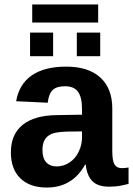

<svg xmlns="http://www.w3.org/2000/svg" viewBox="-20 -840 602 870"><path d="M191.9 9.8Q115.2 9.8 72.3 -32Q29.3 -73.7 29.3 -149.4Q29.3 -231.4 82.8 -274.4Q136.2 -317.4 237.8 -318.4L351.6 -320.3V-347.2Q351.6 -398.9 333.5 -424.1Q315.4 -449.2 274.4 -449.2Q236.3 -449.2 218.5 -431.9Q200.7 -414.6 196.3 -374.5L53.2 -381.3Q66.4 -458.5 123.8 -498.3Q181.2 -538.1 280.3 -538.1Q380.4 -538.1 434.6 -488.8Q488.8 -439.5 488.8 -348.6V-156.2Q488.8 -111.8 498.8 -95Q508.8 -78.1 532.2 -78.1Q547.9 -78.1 562.5 -81.1V-6.8Q550.3 -3.9 540.5 -1.5Q530.8 1 521 2.4Q511.2 3.9 500.2 4.9Q489.3 5.9 474.6 5.9Q422.9 5.9 398.2 -19.5Q373.5 -44.9 368.7 -94.2H365.7Q308.1 9.8 191.9 9.8ZM351.6 -244.6 281.2 -243.7Q233.4 -241.7 213.4 -233.2Q193.4 -224.6 182.9 -207Q172.4 -189.5 172.4 -160.2Q172.4 -122.6 189.7 -104.2Q207 -85.9 235.8 -85.9Q268.1 -85.9 294.7 -103.5Q321.3 -121.1 336.4 -152.1Q351.6 -183.1 351.6 -217.8ZM328.1 -585.4V-692.4H434.1V-585.4ZM116.2 -585.4V-692.4H220.7V-585.4ZM126 -819.8H424.8V-737.8H126Z"/></svg>

Font: Arial
Style: Bold
Weight: 700
Designer: Steve Matteson
Foundry: Ascender Corporation
Version: Version 2.00.3